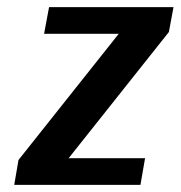

<svg xmlns="http://www.w3.org/2000/svg" viewBox="-20 -520 508 540"><path d="M20 0 32 -70 314 -425H104L118 -500H468L455 -430L173 -75H388L375 0Z"/></svg>

Font: Cuprum
Style: Bold Italic
Weight: 700
Italic angle: -10°
Designer: Jovanny Lemonad
Foundry: Jovanny Lemonad
Version: Version 3.000